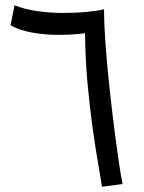

<svg xmlns="http://www.w3.org/2000/svg" viewBox="-20 -702 544 727"><path d="M366 5Q362 -23 352 -80Q342 -137 331 -215Q320 -293 311.5 -385Q303 -477 302 -576Q254 -570 202 -570Q150 -570 102.5 -578.5Q55 -587 20 -606L35 -682Q72 -667 120.5 -660Q169 -653 218.5 -653Q268 -653 309.5 -657Q351 -661 374 -667Q374 -610 379.5 -535Q385 -460 393.5 -380Q402 -300 411.5 -225Q421 -150 429.5 -92Q438 -34 444 -5Z"/></svg>

Font: TSCustom
Style: Regular
Weight: 400
Designer: Monotype Design Team
Foundry: Monotype Imaging Inc.
Version: Version 2.004; ttfautohint (v1.8.3) -l 8 -r 50 -G 200 -x 14 